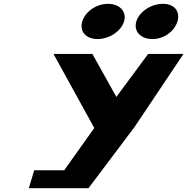

<svg xmlns="http://www.w3.org/2000/svg" viewBox="-20 -984 978 1003"><path d="M544.2 -964C482.5 -964 425 -923 409.7 -872C394.5 -821 427.5 -780 489.2 -780C550.9 -780 612.8 -821 628 -872C643.3 -923 606 -964 544.2 -964ZM831 -964C769.3 -964 707.4 -923 692.2 -872C676.9 -821 714.3 -780 776 -780C837.7 -780 891.6 -821 906.9 -872C922.2 -923 892.7 -964 831 -964ZM259.6 -702.1 472.5 -315.4 315.4 -94.4H158.6L130.6 -0.9H248.9H442.2L682.8 -320.5L938.4 -702.1H753.8L587.9 -477.7L462.7 -702.1Z"/></svg>

Font: Hussar
Style: BdSuprExtOblThree
Weight: 700
Foundry: Cannot Into Space Fonts
Version: Version 2.00